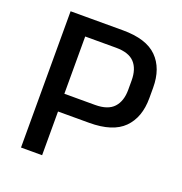

<svg xmlns="http://www.w3.org/2000/svg" viewBox="-118 -742 803 846"><g transform="rotate(20 283.5 -319.5)"><path d="M137 -205V-288H313.5Q373.5 -288 400.8 -317.8Q428 -347.5 428 -400.5V-444Q428 -498.5 401 -527.5Q374 -556.5 314.5 -556.5H136.5V-639H316.5Q426.5 -639 477.2 -588.2Q528 -537.5 528 -446.5V-398Q528 -307 477 -256Q426 -205 316 -205ZM71 0V-639H169.5V-263.5L170 -218.5V0Z"/></g></svg>

Font: Anek Gujarati Medium
Style: Regular
Weight: 500
Designer: Mrunmayee Ghaisas (Gujarati), Yesha Goshar (Latin)
Foundry: Ek Type
Version: Version 1.003